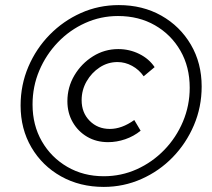

<svg xmlns="http://www.w3.org/2000/svg" viewBox="-20 -726 832 755"><path d="M388 9Q294 9 220 -32.5Q146 -74 103.5 -146.5Q61 -219 61 -311Q61 -392 91.5 -463.5Q122 -535 175.5 -589.5Q229 -644 298.5 -675Q368 -706 447 -706Q541 -706 614.5 -664.5Q688 -623 730.5 -550.5Q773 -478 773 -386Q773 -305 742.5 -233.5Q712 -162 659 -107.5Q606 -53 536 -22Q466 9 388 9ZM388 -33Q457 -33 518 -60.5Q579 -88 626 -136.5Q673 -185 699.5 -248Q726 -311 726 -381Q726 -463 689.5 -526.5Q653 -590 589.5 -626.5Q526 -663 444 -663Q376 -663 315 -635.5Q254 -608 207.5 -559.5Q161 -511 134.5 -448.5Q108 -386 108 -315Q108 -234 144.5 -170.5Q181 -107 244.5 -70Q308 -33 388 -33ZM405 -167Q359 -167 323 -188Q287 -209 266 -245.5Q245 -282 245 -328Q245 -383 272.5 -429.5Q300 -476 345.5 -504.5Q391 -533 445 -533Q489 -533 527.5 -514Q566 -495 588 -462L545 -426Q527 -452 499.5 -467Q472 -482 442 -482Q404 -482 372 -461Q340 -440 320.5 -406Q301 -372 301 -332Q301 -283 332.5 -251Q364 -219 412 -219Q459 -219 508 -254L533 -212Q506 -190 472.5 -178.5Q439 -167 405 -167Z"/></svg>

Font: Red Hat Display
Style: Italic
Weight: 400
Italic angle: -12°
Designer: Pentagram, MCKL
Foundry: Pentagram, MCKL
Version: Version 1.023; ttfautohint (v1.8.3)